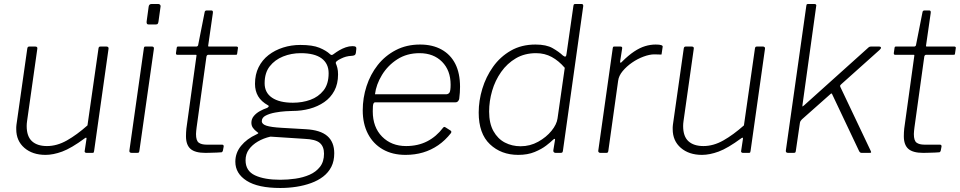

<svg xmlns="http://www.w3.org/2000/svg" viewBox="-20 -762 4784 957"><path d="M207 10Q142 10 101.5 -25Q61 -60 61 -118Q61 -123 61 -128.5Q61 -134 62 -140L116 -520Q117 -526 119.5 -528Q122 -530 126 -530H156Q162 -530 164.5 -527Q167 -524 166 -519L115 -159Q114 -152 113.5 -146Q113 -140 113 -134Q113 -82 139.5 -58Q166 -34 214 -34Q264 -34 313.5 -62Q363 -90 416 -137L471 -521Q472 -527 474.5 -528.5Q477 -530 481 -530H511Q516 -530 519 -527Q522 -524 521 -519L449 -9Q448 -4 447 -2Q446 0 440 0H411Q407 0 404 -2.5Q401 -5 402 -9L411 -69Q412 -74 410 -75.5Q408 -77 403 -73Q335 -23 290 -6.5Q245 10 207 10Z M675 -12Q674 -4 672 -2Q670 0 662 0H637Q630 0 627 -3Q624 -6 625 -12L697 -521Q698 -527 699.5 -528.5Q701 -530 706 -530H738Q743 -530 745.5 -527Q748 -524 747 -518ZM770 -655Q769 -648 766.5 -644Q764 -640 756 -640H721Q714 -640 712 -644.5Q710 -649 711 -656L721 -729Q723 -742 735 -742H770Q775 -742 778.5 -737.5Q782 -733 780 -727Z M1004 0Q952 0 929.5 -20Q907 -40 907 -83Q907 -92 907.5 -102Q908 -112 909 -121L959 -482Q960 -487 959 -488Q958 -489 954 -489H863Q857 -489 857 -497L861 -525Q862 -528 863 -529Q864 -530 867 -530H959Q962 -530 965 -532.5Q968 -535 968 -539L1000 -701Q1001 -710 1011 -710H1033Q1038 -710 1040 -707Q1042 -704 1041 -697L1018 -537Q1017 -532 1018 -531Q1019 -530 1023 -530H1159Q1162 -530 1164.5 -528Q1167 -526 1166 -522L1162 -494Q1161 -491 1160.5 -490Q1160 -489 1155 -489H1019Q1011 -489 1009 -480L960 -127Q959 -117 958 -109.5Q957 -102 957 -94Q957 -61 970.5 -51Q984 -41 1010 -41H1086Q1091 -41 1093 -39Q1095 -37 1095 -32L1091 -11Q1090 -6 1085 -3Q1077 -2 1060.5 -1.5Q1044 -1 1027.5 -0.5Q1011 0 1004 0Z M1377 175Q1266 175 1209.5 139Q1153 103 1153 44Q1153 0 1181.5 -35Q1210 -70 1258 -92Q1265 -95 1267 -97.5Q1269 -100 1263 -103Q1248 -114 1240.5 -125Q1233 -136 1233 -150Q1233 -169 1245 -183.5Q1257 -198 1275 -208Q1293 -218 1311 -224Q1317 -227 1319 -231Q1321 -235 1316 -237Q1282 -256 1266.5 -282.5Q1251 -309 1251 -344Q1251 -391 1269 -427Q1287 -463 1318.5 -487.5Q1350 -512 1391 -525Q1432 -538 1477 -538Q1538 -538 1572 -524Q1606 -510 1625 -492Q1630 -487 1634.5 -488Q1639 -489 1645 -494Q1657 -503 1671.5 -511.5Q1686 -520 1703 -526Q1720 -532 1737 -532Q1749 -532 1753 -528.5Q1757 -525 1756 -518L1754 -500Q1753 -492 1749.5 -488.5Q1746 -485 1736 -484Q1717 -483 1704.5 -479.5Q1692 -476 1680 -470Q1650 -456 1654 -446Q1658 -437 1661.5 -423.5Q1665 -410 1665 -391Q1665 -344 1646.5 -309.5Q1628 -275 1596 -253Q1564 -231 1523.5 -220Q1483 -209 1438 -209Q1428 -209 1403.5 -207.5Q1379 -206 1351.5 -201Q1324 -196 1304.5 -186Q1285 -176 1285 -158Q1285 -143 1308 -135.5Q1331 -128 1383 -125L1504 -118Q1577 -114 1611.5 -84Q1646 -54 1646 2Q1646 41 1631.5 69.5Q1617 98 1591 118Q1565 138 1530.5 150.5Q1496 163 1457 169Q1418 175 1377 175ZM1377 134Q1414 134 1452.5 128.5Q1491 123 1523 109Q1555 95 1575 69.5Q1595 44 1595 4Q1595 -32 1573.5 -50Q1552 -68 1497 -70L1328 -81Q1293 -73 1265 -56.5Q1237 -40 1220.5 -17Q1204 6 1204 37Q1204 90 1251 112Q1298 134 1377 134ZM1440 -250Q1487 -250 1527 -264.5Q1567 -279 1592.5 -311Q1618 -343 1618 -397Q1618 -445 1583 -471Q1548 -497 1479 -497Q1432 -497 1391 -480.5Q1350 -464 1324.5 -431.5Q1299 -399 1299 -347Q1299 -300 1336 -275Q1373 -250 1440 -250Z M2001 10Q1936 10 1888 -17.5Q1840 -45 1814 -95Q1788 -145 1788 -212Q1788 -274 1807 -332.5Q1826 -391 1862.5 -437.5Q1899 -484 1952.5 -512Q2006 -540 2074 -540Q2136 -540 2181 -515Q2226 -490 2249.5 -443.5Q2273 -397 2273 -329Q2273 -315 2272 -300.5Q2271 -286 2269 -270Q2268 -263 2263 -257.5Q2258 -252 2250 -252H1850Q1844 -252 1841 -244.5Q1838 -237 1838 -207Q1838 -128 1884.5 -81Q1931 -34 2004 -34Q2063 -34 2109 -57.5Q2155 -81 2189 -126Q2193 -130 2195.5 -129.5Q2198 -129 2201 -127L2226 -111Q2232 -107 2228 -99Q2199 -62 2164 -38Q2129 -14 2088.5 -2Q2048 10 2001 10ZM2203 -292Q2214 -292 2220 -300Q2226 -308 2226 -340Q2226 -411 2183.5 -454Q2141 -497 2071 -497Q2008 -497 1960.5 -466.5Q1913 -436 1884 -388.5Q1855 -341 1849 -292Z M2749 0Q2744 0 2740.5 -3.5Q2737 -7 2738 -13L2746 -62Q2748 -70 2744.5 -70Q2741 -70 2734 -63Q2725 -54 2702.5 -36.5Q2680 -19 2645 -4.5Q2610 10 2563 10Q2478 10 2422 -43Q2366 -96 2366 -201Q2366 -260 2384 -319.5Q2402 -379 2437.5 -429Q2473 -479 2526 -509.5Q2579 -540 2649 -540Q2703 -540 2734.5 -522Q2766 -504 2786 -485Q2795 -478 2799 -480.5Q2803 -483 2804 -495L2838 -732Q2839 -738 2840.5 -740Q2842 -742 2848 -742H2879Q2888 -742 2887 -731L2786 -12Q2785 -4 2782.5 -2Q2780 0 2773 0ZM2795 -424Q2765 -459 2730 -478Q2695 -497 2652 -497Q2595 -497 2551.5 -471.5Q2508 -446 2478 -403.5Q2448 -361 2433 -309.5Q2418 -258 2418 -206Q2418 -147 2439.5 -108.5Q2461 -70 2496.5 -51.5Q2532 -33 2575 -33Q2622 -33 2662.5 -55.5Q2703 -78 2729 -110Q2755 -142 2759 -172Z M2972 0Q2967 0 2964 -3.5Q2961 -7 2962 -11L3034 -521Q3035 -527 3036.5 -528.5Q3038 -530 3042 -530H3072Q3077 -530 3079.5 -528Q3082 -526 3081 -520L3071 -456Q3070 -450 3073 -449.5Q3076 -449 3080 -454Q3112 -486 3140.5 -505Q3169 -524 3195.5 -532Q3222 -540 3248 -540Q3268 -540 3276 -537Q3284 -534 3283 -529L3278 -495Q3278 -492 3277.5 -491Q3277 -490 3275 -490Q3269 -490 3261 -490.5Q3253 -491 3241 -491Q3218 -491 3188 -480Q3158 -469 3130.5 -450Q3103 -431 3083.5 -407.5Q3064 -384 3061 -359L3012 -9Q3011 -4 3009 -2Q3007 0 3002 0H2972Z M3479 10Q3414 10 3373.5 -25Q3333 -60 3333 -118Q3333 -123 3333 -128.5Q3333 -134 3334 -140L3388 -520Q3389 -526 3391.5 -528Q3394 -530 3398 -530H3428Q3434 -530 3436.5 -527Q3439 -524 3438 -519L3387 -159Q3386 -152 3385.5 -146Q3385 -140 3385 -134Q3385 -82 3411.5 -58Q3438 -34 3486 -34Q3536 -34 3585.5 -62Q3635 -90 3688 -137L3743 -521Q3744 -527 3746.5 -528.5Q3749 -530 3753 -530H3783Q3788 -530 3791 -527Q3794 -524 3793 -519L3721 -9Q3720 -4 3719 -2Q3718 0 3712 0H3683Q3679 0 3676 -2.5Q3673 -5 3674 -9L3683 -69Q3684 -74 3682 -75.5Q3680 -77 3675 -73Q3607 -23 3562 -6.5Q3517 10 3479 10Z M4319 -12Q4322 -6 4322 -3Q4322 0 4314 0H4275Q4270 0 4267 -2.5Q4264 -5 4262 -9L4127 -294Q4125 -299 4118 -292L3977 -167Q3973 -163 3970.5 -159Q3968 -155 3967 -149L3947 -12Q3946 -4 3944 -2Q3942 0 3934 0H3909Q3902 0 3899 -3Q3896 -6 3897 -12L3999 -733Q4000 -739 4001.5 -740.5Q4003 -742 4008 -742H4040Q4045 -742 4047.5 -739Q4050 -736 4048 -730L3980 -240Q3979 -231 3980 -231Q3981 -231 3988 -237L4304 -521Q4310 -527 4313.5 -528.5Q4317 -530 4322 -530H4361Q4370 -530 4371 -525Q4372 -520 4364 -513L4174 -343Q4170 -340 4168.5 -337.5Q4167 -335 4168 -330L4319 -12Z M4582 0Q4530 0 4507.5 -20Q4485 -40 4485 -83Q4485 -92 4485.5 -102Q4486 -112 4487 -121L4537 -482Q4538 -487 4537 -488Q4536 -489 4532 -489H4441Q4435 -489 4435 -497L4439 -525Q4440 -528 4441 -529Q4442 -530 4445 -530H4537Q4540 -530 4543 -532.5Q4546 -535 4546 -539L4578 -701Q4579 -710 4589 -710H4611Q4616 -710 4618 -707Q4620 -704 4619 -697L4596 -537Q4595 -532 4596 -531Q4597 -530 4601 -530H4737Q4740 -530 4742.5 -528Q4745 -526 4744 -522L4740 -494Q4739 -491 4738.5 -490Q4738 -489 4733 -489H4597Q4589 -489 4587 -480L4538 -127Q4537 -117 4536 -109.5Q4535 -102 4535 -94Q4535 -61 4548.5 -51Q4562 -41 4588 -41H4664Q4669 -41 4671 -39Q4673 -37 4673 -32L4669 -11Q4668 -6 4663 -3Q4655 -2 4638.5 -1.5Q4622 -1 4605.5 -0.5Q4589 0 4582 0Z"/></svg>

Font: Libre Franklin ExtraLight
Style: Italic
Weight: 250
Italic angle: -8°
Designer: Pablo Impallari, Rodrigo Fuenzalida, Nhung Nguyen
Foundry: Impallari Type
Version: Version 3.000